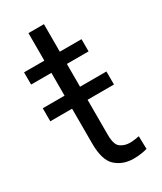

<svg xmlns="http://www.w3.org/2000/svg" viewBox="-173 -724 671 797"><g transform="rotate(-30 162.5 -325.0)"><path d="M305.7 -360.4V-297.9H179.2V-129.9Q179.2 -82 198.5 -68.6Q217.8 -55.2 242.7 -55.2Q255.4 -55.2 267.6 -57.1Q279.8 -59.1 287.6 -60.5L289.1 1Q278.3 4.4 261 7.1Q243.7 9.8 223.1 9.8Q172.9 9.8 138.9 -20.5Q105 -50.8 105 -130.4V-297.9H0.5V-360.4H105V-469.7H7.8V-528.3H105V-660.2H179.2V-528.3H283.2V-469.7H179.2V-360.4Z"/></g></svg>

Font: Vazirmatn RD FD Light
Style: Regular
Weight: 300
Designer: Saber Rastikerdar
Foundry: Saber Rastikerdar
Version: Version 33.003